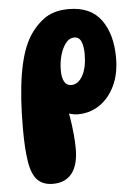

<svg xmlns="http://www.w3.org/2000/svg" viewBox="-52 -759 568 807"><g transform="rotate(-5 231.5 -356.0)"><path d="M268 -719Q361 -719 405 -658Q449 -597 449 -498Q449 -430 425 -380Q401 -330 360.5 -302.5Q320 -275 268 -275Q253 -275 236 -280Q219 -285 201 -298L221 -322Q229 -299 234.5 -265.5Q240 -232 243.5 -196.5Q247 -161 247 -132Q247 -64 219.5 -28.5Q192 7 139 7Q98 7 74.5 -16.5Q51 -40 42 -93.5Q33 -147 33 -236Q33 -367 48 -460Q63 -553 93 -608Q119 -655 160.5 -687Q202 -719 268 -719ZM252 -400Q281 -400 300 -434Q319 -468 319 -526Q319 -557 310.5 -577.5Q302 -598 281 -598Q261 -598 246 -579.5Q231 -561 222 -531Q213 -501 213 -465Q213 -435 222.5 -417.5Q232 -400 252 -400Z"/></g></svg>

Font: DynaPuff Condensed SemiBold
Style: Regular
Weight: 600
Width: 3
Designer: Toshi Omagari, Jennifer Daniel
Foundry: Google Fonts
Version: Version 2.000